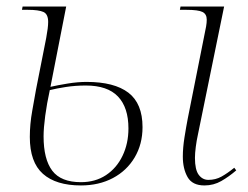

<svg xmlns="http://www.w3.org/2000/svg" viewBox="-20 -556 756 586"><path d="M227 10Q151 10 111 -25.5Q71 -61 71 -138Q71 -177 78.5 -218.5Q86 -260 90 -283L121 -440Q127 -472 127 -489Q127 -513 112.5 -519.5Q98 -526 65 -526H47L49 -536H182L134 -291Q156 -296 186.5 -301Q217 -306 244 -306Q329 -306 372 -273Q415 -240 415 -168Q415 -116 391 -75.5Q367 -35 324.5 -12.5Q282 10 227 10ZM227 0Q271 0 303.5 -21.5Q336 -43 354 -80.5Q372 -118 372 -164Q372 -228 340 -261.5Q308 -295 242 -295Q210 -295 181 -290.5Q152 -286 132 -281Q123 -240 118 -202.5Q113 -165 113 -140Q113 -70 139.5 -35Q166 0 227 0ZM604 10Q567 10 552.5 -15.5Q538 -41 538 -78Q538 -105 543 -136.5Q548 -168 553 -194L609 -475Q610 -481 610.5 -486Q611 -491 611 -496Q611 -513 598 -519.5Q585 -526 549 -526H529L531 -536H664L584 -145Q580 -127 577.5 -107.5Q575 -88 575 -74Q575 -38 586.5 -22.5Q598 -7 616 -7Q638 -7 656 -17Q674 -27 695 -44L701 -36Q679 -17 655.5 -3.5Q632 10 604 10Z"/></svg>

Font: Noto Serif Display ExtraLight
Style: Italic
Weight: 200
Italic angle: -12°
Designer: Monotype Design Team
Foundry: Monotype Imaging Inc.
Version: Version 2.009